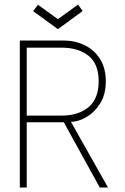

<svg xmlns="http://www.w3.org/2000/svg" viewBox="-20 -842 563 862"><path d="M69 -660H267Q317 -660 359.8 -639.2Q402.5 -618.5 428.8 -577.8Q455 -537 455 -477Q455 -417 429 -376.5Q403 -336 366.5 -315.5Q330 -295 298.5 -295L465 0H428L266.5 -293H100V0H69ZM100 -323H257Q332 -323 377.5 -361Q423 -399 423 -477Q423 -555 377.5 -591.5Q332 -628 257 -628H100ZM240 -711 129 -792 150.5 -820.5 240 -756 330.5 -821.5 351 -792.5Z"/></svg>

Font: League Spartan Thin
Style: Regular
Weight: 100
Foundry: The League of Moveable Type
Version: Version 2.002